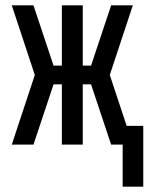

<svg xmlns="http://www.w3.org/2000/svg" viewBox="-20 -540 555 717"><path d="M438 157V0H395L320 -225H289V0H211V-225H180L105 0H24L110 -260L24 -520H105L180 -295H211V-520H289V-295H320L395 -520H476L390 -260L453 -70H515V157Z"/></svg>

Font: Iosevka MaddieWtf
Style: Regular
Weight: 400
Monospace: yes
Designer: Belleve Invis
Foundry: Belleve Invis
Version: Version 31.3.0; ttfautohint (v1.8.3)